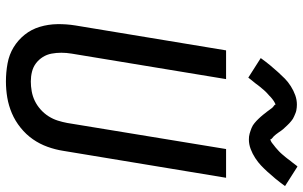

<svg xmlns="http://www.w3.org/2000/svg" viewBox="-208 -808 1024 648"><g transform="rotate(90 304.0 -484.0)"><path d="M255 8Q224 8 194 2.5Q164 -3 139.5 -18Q115 -33 97 -55.5Q79 -78 70.5 -106.5Q62 -135 61.5 -165.5Q61 -196 66 -227L150 -735H247L161 -214Q158 -196 158 -179Q158 -162 161 -146Q164 -130 172.5 -116.5Q181 -103 193.5 -93.5Q206 -84 222 -80Q238 -76 255 -76Q271 -76 288 -79Q305 -82 320.5 -89.5Q336 -97 349.5 -109Q363 -121 372.5 -136Q382 -151 387 -167Q392 -183 395 -199L483 -735H580L489 -185Q485 -159 475.5 -132.5Q466 -106 450 -83Q434 -60 411 -41.5Q388 -23 362 -12Q336 -1 309 3.5Q282 8 255 8ZM242 -810 176 -852Q189 -870 201 -884.5Q213 -899 224 -911Q235 -923 245.5 -933.5Q256 -944 271 -953.5Q286 -963 301.5 -968.5Q317 -974 333 -974Q338 -974 343 -973.5Q348 -973 353 -972Q358 -971 362.5 -969Q367 -967 372 -965Q377 -963 381 -960.5Q385 -958 388.5 -955Q392 -952 396 -948.5Q400 -945 403 -941.5Q406 -938 409.5 -934.5Q413 -931 416 -927.5Q419 -924 421 -921Q423 -918 426.5 -913Q430 -908 433.5 -903.5Q437 -899 440 -896Q443 -893 447 -890Q451 -887 450 -884Q451 -884 455.5 -886Q460 -888 463 -890.5Q466 -893 470.5 -896.5Q475 -900 477 -901.5Q479 -903 481 -905Q483 -907 485.5 -909Q488 -911 490.5 -913.5Q493 -916 495.5 -918.5Q498 -921 500.5 -924Q503 -927 505.5 -930Q508 -933 511 -936.5Q514 -940 516.5 -943.5Q519 -947 522 -951Q525 -955 528.5 -959Q532 -963 535 -967.5Q538 -972 542 -976L608 -934Q595 -916 583 -901.5Q571 -887 560 -875Q549 -863 538.5 -853Q528 -843 513.5 -833.5Q499 -824 483 -818Q467 -812 451 -812Q446 -812 441 -812.5Q436 -813 431 -814.5Q426 -816 421.5 -817.5Q417 -819 412 -821Q407 -823 403 -825.5Q399 -828 395.5 -831Q392 -834 388 -837.5Q384 -841 381 -844.5Q378 -848 374.5 -851.5Q371 -855 368 -859Q365 -863 363 -865.5Q361 -868 357 -873Q353 -878 350 -882.5Q347 -887 344 -890.5Q341 -894 337 -896.5Q333 -899 333 -902Q332 -902 328 -900Q324 -898 321 -896Q318 -894 313.5 -890.5Q309 -887 307 -885Q305 -883 303 -881Q301 -879 298.5 -877Q296 -875 293.5 -872.5Q291 -870 288.5 -867.5Q286 -865 283.5 -862Q281 -859 278.5 -856Q276 -853 273 -849.5Q270 -846 267.5 -842.5Q265 -839 262 -835Q259 -831 255.5 -827Q252 -823 249 -819Q246 -815 242 -810Z"/></g></svg>

Font: Iosevka Aile Medium Oblique
Style: Regular
Weight: 500
Italic angle: -9°
Designer: Belleve Invis
Foundry: Belleve Invis
Version: Version 31.1.0; ttfautohint (v1.8.4)